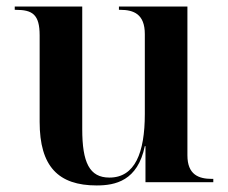

<svg xmlns="http://www.w3.org/2000/svg" viewBox="-20 -556 695 586"><path d="M275 10C332 10 400 -4 422 -110H424V0H631V-10H627C586 -10 552 -23 552 -82V-536H343V-526H347C388 -526 422 -513 422 -452V-208C422 -90 392 -14 314 -14C253 -14 231 -60 231 -162V-536H25V-526H28C79 -526 101 -512 101 -448V-184C101 -48 158 10 275 10Z"/></svg>

Font: Noto Serif Display SemiBold
Style: Regular
Weight: 600
Designer: Monotype Design Team
Foundry: Monotype Imaging Inc.
Version: Version 2.009